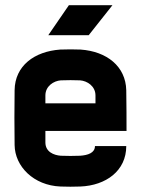

<svg xmlns="http://www.w3.org/2000/svg" viewBox="-20 -700 540 736"><path d="M464 -140H344C344 -114 317 -105 287 -103C269 -102 231 -102 213 -103C186 -105 154 -118 154 -154V-198H465C465 -211 465 -325 464 -354C462 -446 389 -503 289 -510C275 -511 226 -511 211 -510C112 -503 37 -448 36 -354C35 -274 35 -224 36 -144C37 -62 109 11 212 15C237 16 263 16 288 15C386 11 464 -45 464 -140ZM154 -304V-334C154 -370 186 -390 213 -392C228 -393 273 -393 287 -392C314 -390 346 -370 346 -334V-304ZM165 -565H320L411 -680H244Z"/></svg>

Font: Fervojo
Style: Bold
Weight: 700
Designer: kohakuno
Version: ver.1.0